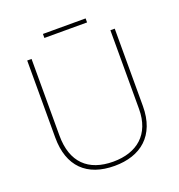

<svg xmlns="http://www.w3.org/2000/svg" viewBox="-147 -997 1006 1078"><g transform="rotate(-20 356.0 -458.0)"><path d="M484 -875H229V-851H484ZM618 -303V-765H592V-295C592 -143 498 -66 356 -66C207 -66 121 -147 121 -307V-765H95V-305C95 -132 190 -41 355 -41C510 -41 618 -125 618 -303Z"/></g></svg>

Font: Noto Sans Tamil UI Thin
Style: Regular
Weight: 100
Designer: Jelle Bosma - Monotype Design Team
Foundry: Monotype Imaging Inc.
Version: Version 2.004